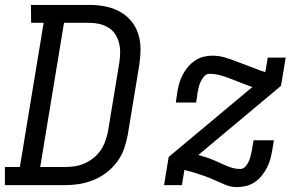

<svg xmlns="http://www.w3.org/2000/svg" viewBox="-30 -755 1250 783"><path d="M-10 0V-74H51L148 -662H97L96 -735H334Q367 -735 398.5 -729Q430 -723 457 -708.5Q484 -694 504 -670.5Q524 -647 533.5 -617.5Q543 -588 543 -555.5Q543 -523 538 -490L491 -205Q486 -177 476 -148.5Q466 -120 447.5 -95Q429 -70 404 -51Q379 -32 350.5 -20.5Q322 -9 293 -4.5Q264 0 236 0ZM134 -74H236Q255 -74 275 -77Q295 -80 314.5 -88.5Q334 -97 351 -110.5Q368 -124 380 -141.5Q392 -159 399 -178.5Q406 -198 410 -217L457 -502Q460 -523 460 -543.5Q460 -564 454.5 -583Q449 -602 438.5 -617.5Q428 -633 411 -643Q394 -653 374.5 -657.5Q355 -662 334 -662H231ZM937 8Q912 8 890 -1Q868 -10 847.5 -19.5Q827 -29 804.5 -37Q782 -45 759 -52L722 -62L712 0H639L658 -115L999 -400Q977 -408 956 -416Q935 -424 914 -432.5Q893 -441 870.5 -447.5Q848 -454 824 -454Q812 -454 803.5 -444.5Q795 -435 789.5 -424Q784 -413 781 -402Q778 -391 776 -379L770 -337H687L693 -379Q696 -397 701 -415Q706 -433 715 -450Q724 -467 736.5 -482Q749 -497 765.5 -508Q782 -519 800 -523.5Q818 -528 836 -528Q863 -528 887.5 -520.5Q912 -513 935.5 -504Q959 -495 983 -486Q1007 -477 1030 -468L1052 -461L1062 -520H1135L1116 -405L779 -123L782 -122Q804 -116 824.5 -108.5Q845 -101 865 -91.5Q885 -82 906 -74Q927 -66 950 -66Q962 -66 970.5 -75.5Q979 -85 984 -96Q989 -107 992 -118Q995 -129 997 -141L1004 -183H1087L1080 -141Q1077 -123 1072 -105Q1067 -87 1058 -70Q1049 -53 1037 -38Q1025 -23 1008.5 -12Q992 -1 973.5 3.5Q955 8 937 8Z"/></svg>

Font: Iosevka Plex Etoile
Style: Italic
Weight: 400
Italic angle: -9°
Designer: Belleve Invis
Foundry: Belleve Invis
Version: Version 25.1.1; ttfautohint (v1.8.4)